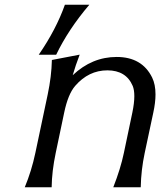

<svg xmlns="http://www.w3.org/2000/svg" viewBox="-20 -786 695 806"><path d="M84 0Q112.3 -67.9 128.4 -144L180.2 -389.2Q196.3 -465.3 197.8 -534.2L314.5 -556.6Q297.4 -512.2 285.2 -470.2Q366.2 -546.9 469.7 -546.9Q576.2 -546.9 618.7 -460.4Q632.8 -431.6 632.8 -389.6Q632.8 -355.5 623.5 -313L587.4 -143.6Q572.3 -72.8 570.8 0H455.6Q486.3 -78.1 500 -144L535.6 -313.5Q543.9 -353.5 543.9 -382.3Q543.9 -408.7 537.1 -425.3Q509.3 -490.7 430.7 -490.7Q352.1 -490.7 295.4 -425.3Q265.6 -390.6 249.5 -313.5L213.9 -144Q197.8 -67.4 196.8 0ZM252.4 -766.1H355Q266.6 -662.1 215.8 -556.2H142.6Q215.8 -662.6 252.4 -766.1Z"/></svg>

Font: Classica
Style: Book Oblique
Weight: 400
Italic angle: -12°
Designer: Wojciech Kalinowski "wmk69" (wmk69@o2.pl)
Foundry: Wojciech Kalinowski "wmk69" (wmk69@o2.pl)
Version: Version 2.1.1; 2021-05-14